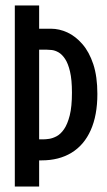

<svg xmlns="http://www.w3.org/2000/svg" viewBox="-20 -680 389 700"><path d="M79.7 -95.3V-172H139Q146.3 -172 159.2 -173.8Q172 -175.7 186.5 -183.3Q201 -191 213.5 -209Q226 -227 234.2 -259Q242.3 -291 242.3 -342.3Q242.3 -389.3 235.3 -419Q228.3 -448.7 217.2 -465.3Q206 -482 193.3 -489.2Q180.7 -496.3 168.7 -497.7Q156.7 -499 148.3 -499H79.7V-575.3H165.7Q196 -575.3 225.7 -561.7Q255.3 -548 280.3 -519.3Q305.3 -490.7 320.2 -445.7Q335 -400.7 335 -337.3Q335 -259.7 310.8 -205.5Q286.7 -151.3 241 -123.3Q195.3 -95.3 131.7 -95.3ZM34 0V-660H122.7V0Z"/></svg>

Font: Bricolage Grotesque 96pt ExtraBold Condensed
Style: Regular
Weight: 800
Width: 3
Version: Version 1.001;gftools[0.9.33.dev8+g029e19f]